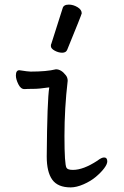

<svg xmlns="http://www.w3.org/2000/svg" viewBox="-20 -790 540 834"><path d="M287 24Q231 24 207 -9.5Q183 -43 183 -110Q185 -357 194 -410H190Q150 -404 124.5 -404Q99 -404 86 -403Q70 -403 59.5 -424.5Q49 -446 49 -462Q49 -485 64 -485Q102 -479 113 -479Q183 -479 223 -489Q246 -489 266 -463Q274 -453 274 -439Q260 -320 260 -199Q260 -75 269 -61Q274 -52 297 -52Q342 -52 403 -92Q421 -106 432 -106Q446 -106 446 -89Q446 -77 432.5 -59Q419 -41 396.5 -22Q374 -3 343 10.5Q312 24 287 24ZM250 -561Q234 -561 217.5 -570Q201 -579 201 -590Q201 -598 203 -600L252 -754Q256 -770 279 -770Q298 -770 316.5 -759Q335 -748 335 -732Q335 -728 272 -574Q267 -561 250 -561Z"/></svg>

Font: LXGW WenKai Mono TC
Style: Bold
Weight: 700
Designer: LXGW / Fontworks Inc.
Foundry: LXGW / Fontworks Inc.
Version: Version 1.330